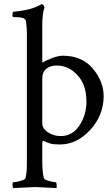

<svg xmlns="http://www.w3.org/2000/svg" viewBox="-20 -698 541 938"><path d="M287.1 -425.8Q380.9 -425.8 433.6 -362.8Q486.3 -299.8 486.3 -228.5Q486.3 -134.8 420.9 -63.5Q355.5 7.8 272.5 7.8Q257.8 7.8 246.6 6.8Q235.4 5.9 226.6 3.4Q217.8 1 212.9 -1Q208 -2.9 200.2 -6.3Q192.4 -9.8 190.4 -10.7Q186.5 -5.9 186.5 2V85.9Q186.5 142.6 194.3 172.9Q196.3 179.7 219.7 186Q243.2 192.4 252.9 192.4Q255.9 192.4 256.8 204.6Q257.8 216.8 255.9 220.7Q158.2 215.8 151.4 215.8Q144.5 215.8 44.9 220.7Q41 216.8 41 204.6Q41 192.4 44.9 192.4Q56.6 192.4 79.6 186Q102.5 179.7 104.5 172.9Q111.3 144.5 111.3 104.5V-535.2Q111.3 -569.3 105.5 -598.6Q100.6 -614.3 55.7 -614.3H46.9Q41 -614.3 41 -625Q41 -640.6 46.9 -640.6Q76.2 -643.6 101.1 -648.4Q126 -653.3 140.1 -658.2Q154.3 -663.1 164.1 -667.5Q173.8 -671.9 177.7 -674.8L182.6 -677.7H184.6Q188.5 -677.7 192.4 -672.4Q196.3 -667 197.3 -662.1Q186.5 -630.9 186.5 -577.1V-397.5Q186.5 -392.6 189.5 -392.6Q203.1 -402.3 233.9 -414.1Q264.6 -425.8 287.1 -425.8ZM255.9 -377.9Q225.6 -377.9 206.1 -361.8Q186.5 -345.7 186.5 -315.4V-95.7Q186.5 -69.3 214.8 -51.3Q243.2 -33.2 276.4 -33.2Q334 -33.2 368.2 -85Q402.3 -136.7 402.3 -201.2Q402.3 -283.2 358.9 -330.6Q315.4 -377.9 255.9 -377.9Z"/></svg>

Font: Crimson Text
Style: Regular
Weight: 400
Version: Version 0.13